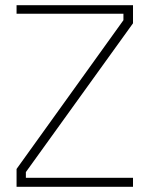

<svg xmlns="http://www.w3.org/2000/svg" viewBox="-20 -720 579 742"><path d="M44 -67 457 -642V-667H44V-700H494V-630L80 -55V-33H494V2H44Z"/></svg>

Font: Cairo ExtraLight
Style: Regular
Weight: 250
Designer: Mohamed Gaber, the designers of Titillium
Foundry: Kief Type Foundry
Version: Version 2.009; ttfautohint (v1.5.33-1714) -l 8 -r 50 -G 200 